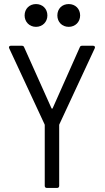

<svg xmlns="http://www.w3.org/2000/svg" viewBox="-20 -925 514 944"><path d="M157 -793C189 -793 213 -817 213 -849C213 -882 189 -905 157 -905C125 -905 101 -882 101 -849C101 -817 125 -793 157 -793ZM318 -793C350 -793 374 -817 374 -849C374 -882 350 -905 318 -905C285 -905 262 -882 262 -849C262 -817 285 -793 318 -793ZM210 -1H261C267 -1 271 -5 271 -11V-309C271 -310 271 -313 272 -314L446 -688C449 -695 445 -700 438 -700H383C378 -700 374 -698 372 -692L239 -393C238 -390 234 -390 233 -393L99 -692C97 -698 93 -700 88 -700H33C28 -700 24 -697 24 -692C24 -691 24 -690 25 -688L199 -314C200 -313 200 -310 200 -309V-11C200 -5 204 -1 210 -1Z"/></svg>

Font: Barlow Semi Condensed
Style: Regular
Weight: 400
Width: 4
Designer: Jeremy Tribby
Foundry: Tribby Type
Version: Version 1.422;hotconv 1.0.109;makeotfexe 2.5.65596